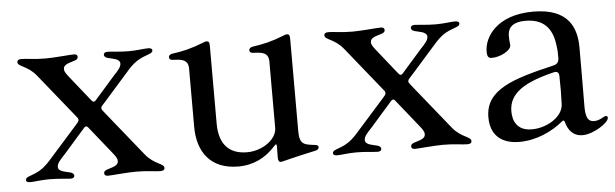

<svg xmlns="http://www.w3.org/2000/svg" viewBox="-38 -558 2195 685"><g transform="rotate(-5 1060.0 -215.5)"><path d="M176.5 -82.4 256.4 -173.3C261.4 -177.9 264.9 -177.6 269.9 -171.9L347.7 -74.9C356.5 -63.6 364.7 -54 364.7 -43.3C364.7 -26.6 343.8 -23.1 324.6 -16.7C316.8 -13.8 312.5 -10.7 312.5 -5C312.1 3.9 318.5 5.7 325.6 5.7C339.1 5.7 394.2 0 426.8 0C469.1 0 494 5.7 512.8 5.7C523.4 5.7 528.4 2.1 528.4 -4.6C528.4 -21 493.6 -20.2 462.7 -58.2L337 -214.1L326 -228C321.4 -234 321.4 -238.3 325.3 -244L333.5 -253.2L340.6 -261L432.9 -365.4C461.3 -396.7 480.1 -403.1 508.9 -413.7C517 -416.9 521.7 -420.1 522 -425.8C521.7 -432.9 514.2 -435 507.1 -434.7C491.8 -435 469.5 -430.4 437.9 -430.4C405.2 -430.4 377.1 -434.7 361.9 -435C353.3 -435 348 -431.5 348 -425.4C348 -419 353.7 -415.5 359.4 -413.4C372.2 -409.1 404.1 -407.7 404.1 -389.6C404.1 -376.8 393.8 -365.4 377.1 -348L304.7 -265.6C299 -260.3 295.8 -260.3 290.5 -266.3L285.2 -272.7L219.1 -355.5C210.2 -366.8 201.7 -376.4 201.7 -387.1C201.7 -403.8 223 -407.3 242.2 -413.7C250 -416.5 254.3 -419.7 254.3 -425.4C254.6 -434.3 247.9 -436.1 241.1 -436.1C227.6 -436.1 172.2 -430.4 139.9 -430.4C97.7 -430.4 72.8 -436.1 53.6 -436.1C43.3 -436.1 38.4 -432.5 38.4 -425.8C38.4 -409.4 73.2 -410.2 104 -372.2L231.2 -214.5L234.4 -210.6C239 -204.2 239 -199.6 234 -193.2L226.2 -183.9L120.4 -65C92 -33.7 73.5 -27.3 45.1 -16.7C36.9 -13.5 32.3 -10.3 32.3 -4.6C32.3 2.5 39.8 4.6 47.2 4.3C61.8 4.6 84.2 0 115.8 0C148.4 0 176.5 4.3 191.8 4.6C200.3 4.6 205.6 1.1 205.6 -5C205.6 -11.4 199.9 -14.9 194.2 -17C181.5 -21.3 149.5 -22.7 149.5 -40.8C149.5 -53.6 159.8 -65 176.5 -82.4Z M791.5 13.5C846.9 13.5 887.8 -9.6 916.9 -39.4L926.8 -49.7C932.5 -55.4 934.3 -55 934.7 -46.9C934.7 -32.7 934.7 -18.5 934.3 -5C934.3 4.3 936.8 10.3 945 10.3C949.6 10.3 982.2 0 1069.2 -18.5C1077.8 -19.9 1082.7 -24.9 1082.7 -29.8C1082.7 -37.6 1076.3 -38.4 1069.2 -39.4C1034.4 -43.7 1015.3 -44.4 1015.3 -91.6V-419.7C1015.3 -435.7 1014.2 -441.1 1004.3 -441.1C1000 -441.1 995 -438.9 990.8 -437.1C949.2 -420.5 915.8 -413 881.7 -408.4C872.2 -407.3 866.5 -403.1 866.5 -396.3C866.5 -388.5 872.5 -386 881.7 -385.7C911.6 -384.9 934.3 -381.7 934.3 -350.1V-111.9C934.3 -72.1 883.2 -34.4 827.1 -34.4C766 -34.4 727.6 -68.5 727.6 -145.2V-419.7C727.6 -435.7 726.6 -441.1 716.6 -441.1C712.4 -441.1 707.4 -438.9 703.1 -437.1C661.6 -420.5 628.2 -413 594.1 -408.4C584.5 -407.3 578.8 -403.1 578.8 -396.3C578.8 -388.5 584.9 -386 594.1 -385.7C623.9 -384.9 646.7 -381.7 646.7 -350.1V-141.7C646.7 -50.4 692.8 13.5 791.5 13.5Z M1275.9 -82.4 1355.8 -173.3C1360.8 -177.9 1364.3 -177.6 1369.3 -171.9L1447.1 -74.9C1456 -63.6 1464.1 -54 1464.1 -43.3C1464.1 -26.6 1443.2 -23.1 1424 -16.7C1416.2 -13.8 1411.9 -10.7 1411.9 -5C1411.6 3.9 1418 5.7 1425.1 5.7C1438.6 5.7 1493.6 0 1526.3 0C1568.5 0 1593.4 5.7 1612.2 5.7C1622.9 5.7 1627.8 2.1 1627.8 -4.6C1627.8 -21 1593 -20.2 1562.1 -58.2L1436.4 -214.1L1425.4 -228C1420.8 -234 1420.8 -238.3 1424.7 -244L1432.9 -253.2L1440 -261L1532.3 -365.4C1560.7 -396.7 1579.5 -403.1 1608.3 -413.7C1616.5 -416.9 1621.1 -420.1 1621.4 -425.8C1621.1 -432.9 1613.6 -435 1606.5 -434.7C1591.3 -435 1568.9 -430.4 1537.3 -430.4C1504.6 -430.4 1476.6 -434.7 1461.3 -435C1452.8 -435 1447.4 -431.5 1447.4 -425.4C1447.4 -419 1453.1 -415.5 1458.8 -413.4C1471.6 -409.1 1503.6 -407.7 1503.6 -389.6C1503.6 -376.8 1493.3 -365.4 1476.6 -348L1404.1 -265.6C1398.4 -260.3 1395.2 -260.3 1389.9 -266.3L1384.6 -272.7L1318.5 -355.5C1309.7 -366.8 1301.1 -376.4 1301.1 -387.1C1301.1 -403.8 1322.4 -407.3 1341.6 -413.7C1349.4 -416.5 1353.7 -419.7 1353.7 -425.4C1354 -434.3 1347.3 -436.1 1340.6 -436.1C1327.1 -436.1 1271.7 -430.4 1239.3 -430.4C1197.1 -430.4 1172.2 -436.1 1153.1 -436.1C1142.8 -436.1 1137.8 -432.5 1137.8 -425.8C1137.8 -409.4 1172.6 -410.2 1203.5 -372.2L1330.6 -214.5L1333.8 -210.6C1338.4 -204.2 1338.4 -199.6 1333.5 -193.2L1325.6 -183.9L1219.8 -65C1191.4 -33.7 1172.9 -27.3 1144.5 -16.7C1136.4 -13.5 1131.7 -10.3 1131.7 -4.6C1131.7 2.5 1139.2 4.6 1146.7 4.3C1161.2 4.6 1183.6 0 1215.2 0C1247.9 0 1275.9 4.3 1291.2 4.6C1299.7 4.6 1305 1.1 1305 -5C1305 -11.4 1299.4 -14.9 1293.7 -17C1280.9 -21.3 1248.9 -22.7 1248.9 -40.8C1248.9 -53.6 1259.2 -65 1275.9 -82.4Z M1797.6 13.5C1859.7 13.5 1915.5 -13.1 1954.9 -45.5C1957 -47.6 1959.2 -48.7 1960.9 -48.7C1963.4 -48.7 1964.5 -46.9 1965.6 -43.7C1973 -14.2 1990.8 9.2 2025.2 9.2C2063.6 9.2 2119.7 -27.3 2119.7 -44.7C2119.7 -48.3 2117.9 -51.8 2113.3 -51.8C2106.2 -51.8 2090.9 -37.3 2070.3 -37.3C2049.7 -37.3 2040.5 -50.8 2040.1 -89.8C2040.1 -176.1 2041.2 -220.2 2040.8 -304C2040.5 -371.1 2016.3 -445.3 1887.1 -445.3C1757.5 -445.3 1709.9 -370.4 1709.5 -318.5C1709.2 -297.6 1715.6 -293.7 1726.9 -293.7C1755.3 -293.7 1795.5 -313.2 1795.5 -333.1C1793.7 -347.3 1793 -359.4 1793.3 -366.1C1793.3 -399.5 1815.3 -415.1 1856.9 -415.1C1933.9 -415.1 1954.9 -364.7 1960.2 -314.6C1962.4 -301.8 1962.7 -285.2 1962.4 -271.7C1962 -257.8 1956 -250.7 1942.5 -247.5C1795.5 -213.1 1695.3 -182.9 1695.3 -83.5C1695.3 -4.3 1753.2 13.5 1797.6 13.5ZM1778.8 -97.3C1778.8 -163.4 1836.6 -197.4 1940.7 -223C1954.2 -226.2 1960.2 -221.6 1960.6 -207.7C1961.6 -172.6 1961.3 -138.5 1959.9 -106.5C1957.4 -61.1 1898.8 -27.3 1846.9 -27.3C1793.3 -27.3 1778.8 -63.2 1778.8 -97.3Z"/></g></svg>

Font: Margiela Serif Text
Style: Regular
Weight: 400
Designer: Andreas Faust, Stefan Endress
Version: Version 1.002;FEAKit 1.0